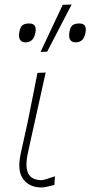

<svg xmlns="http://www.w3.org/2000/svg" viewBox="-20 -814 397 843"><path d="M162 9Q109.5 9 82 -27.2Q54.5 -63.5 71 -140Q79.5 -180.5 86.5 -209.8Q93.5 -239 100 -271Q112.5 -332.5 123 -385.2Q133.5 -438 144.5 -494L180.5 -495.5Q160 -402.5 142.5 -323.8Q125 -245 113 -191L102 -140Q89.5 -82 104 -52.5Q118.5 -23 163.5 -23Q167 -23 182.2 -27.2Q197.5 -31.5 221.5 -40L218.5 -2Q203 2 188 5.5Q173 9 162 9ZM158 -586Q183 -638.5 207 -690Q231 -741.5 255.5 -793L294.5 -794Q267 -741.5 240.5 -690.2Q214 -639 187 -587ZM91.5 -628Q73.5 -628 66.8 -641.8Q60 -655.5 66.5 -681Q71 -699 81.2 -705Q91.5 -711 108.5 -711Q143 -711 135.5 -671Q131 -648 120.2 -638Q109.5 -628 91.5 -628ZM311.5 -628Q293.5 -628 286.8 -641.8Q280 -655.5 286.5 -681Q291 -699 301.2 -705Q311.5 -711 328.5 -711Q363 -711 355.5 -671Q351 -648 340.2 -638Q329.5 -628 311.5 -628Z"/></svg>

Font: Commissioner Loud Thin
Style: Italic
Weight: 100
Italic angle: -12°
Designer: Kostas Bartsokas
Foundry: Kostas Bartsokas
Version: Version 1.000; ttfautohint (v1.8.3)